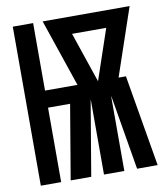

<svg xmlns="http://www.w3.org/2000/svg" viewBox="-82 -805 765 874"><g transform="rotate(-10 300.0 -367.5)"><path d="M36 0V-735H130V-423H280L174 -735H576L470 -423H504L576 0H481L423 -344H422V0H328V-344H327L269 0H174L232 -344H130V0ZM375 -423 454 -656H296Z"/></g></svg>

Font: Iosevka Custom XBdEx
Style: Regular
Weight: 800
Width: 7
Monospace: yes
Designer: Belleve Invis
Foundry: Belleve Invis
Version: Version 11.2.4; ttfautohint (v1.8.4)